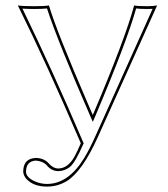

<svg xmlns="http://www.w3.org/2000/svg" viewBox="-20 -668 620 710"><path d="M341.8 -161.1Q285.2 -35.6 228 1Q193.8 22 153.8 22Q104 22 77.6 -6.3Q66.4 -19.5 65.9 -33.2Q65.9 -75.2 100.6 -82.5Q106.9 -83.5 112.8 -84Q142.6 -83 159.2 -64.9Q175.3 -45.9 194.8 -44.9Q231.4 -44.9 256.3 -90.3Q264.6 -105.5 278.8 -138.2Q152.8 -432.1 45.9 -647.9Q64 -645 106 -645Q144 -645 161.1 -647.9Q186.5 -558.6 311 -270.5Q317.4 -255.9 323.2 -242.7Q443.4 -525.9 476.1 -647.9Q488.8 -645 525.9 -645Q549.3 -645.5 561 -647.9ZM333 -165 544.4 -635.3Q537.6 -634.8 525.9 -634.8Q497.1 -634.8 483.4 -636.7Q448.2 -511.7 332.5 -238.8L323.2 -217.3L314 -238.3Q193.4 -515.1 153.8 -636.7Q136.7 -634.8 106 -634.8Q77.6 -634.8 63 -636.2Q173.8 -408.7 287.6 -142.1L289.6 -138.2L287.6 -134.3Q258.8 -67.9 238.8 -50.8Q219.7 -35.6 194.8 -35.2Q169.4 -35.6 151.4 -58.6Q137.7 -71.8 112.8 -74.2Q76.7 -72.3 76.2 -33.2Q76.2 -11.2 111.8 3.9Q132.3 12.2 153.8 12.2Q232.4 12.2 291 -83Q311 -115.7 333 -165Z"/></svg>

Font: Linux Biolinum Outline O
Style: Bold
Weight: 700
Designer: Philipp H. Poll
Foundry: Philipp H. Poll
Version: Version 0.9.2